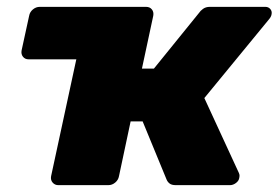

<svg xmlns="http://www.w3.org/2000/svg" viewBox="-20 -540 813 560"><path d="M202 -367H63Q53 -367 47 -374.5Q41 -382 43 -393L65 -494Q67 -505 76 -512.5Q85 -520 96 -520H406Q417 -520 423 -512.5Q429 -505 427 -494ZM150 0Q140 0 133.5 -7.5Q127 -15 129 -26L230 -494Q232 -505 241 -512.5Q250 -520 260 -520H406Q417 -520 423 -512.5Q429 -505 427 -494L394 -340H429L561 -503Q564 -508 572 -514Q580 -520 592 -520H754Q763 -520 768.5 -513.5Q774 -507 772 -498Q771 -491 764 -483L576 -254L677 -35Q678 -33 678.5 -30Q679 -27 678 -22Q677 -13 668.5 -6.5Q660 0 651 0H493Q481 0 475 -4.5Q469 -9 466 -16L396 -186H361L327 -26Q325 -15 316 -7.5Q307 0 296 0Z"/></svg>

Font: Rubik ExtraBold
Style: Italic
Weight: 800
Italic angle: -12°
Designer: Hubert and Fischer
Foundry: Hubert and Fischer
Version: Version 2.300;gftools[0.9.30]